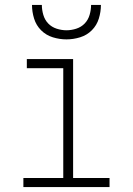

<svg xmlns="http://www.w3.org/2000/svg" viewBox="-20 -760 540 780"><path d="M75 0V-37H237V-483H89V-520H277V-37H425V0ZM250 -600Q222 -600 194.5 -608.5Q167 -617 147 -637Q127 -657 118.5 -684.5Q110 -712 110 -740H150Q150 -720 156 -699.5Q162 -679 176 -664.5Q190 -650 210 -643.5Q230 -637 250 -637Q270 -637 290 -643.5Q310 -650 324 -664.5Q338 -679 344 -699.5Q350 -720 350 -740H390Q390 -712 381.5 -684.5Q373 -657 353 -637Q333 -617 305.5 -608.5Q278 -600 250 -600Z"/></svg>

Font: Iosevka SS04 Extralight
Style: Regular
Weight: 200
Monospace: yes
Designer: Belleve Invis
Foundry: Belleve Invis
Version: Version 19.0.0; ttfautohint (v1.8.4)